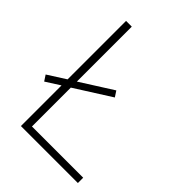

<svg xmlns="http://www.w3.org/2000/svg" viewBox="-206 -818 922 922"><g transform="rotate(45 255.0 -357.0)"><path d="M102 0V-276L30 -230L11 -259L102 -317V-714H141V-341L305 -445L324 -416L141 -300V-36H489V0Z"/></g></svg>

Font: Noto Sans Gujarati UI ExtraLight
Style: Regular
Weight: 200
Designer: Jelle Bosma - Monotype Design Team, Universal Thirst
Foundry: Monotype Imaging Inc.
Version: Version 2.106; ttfautohint (v1.8.4.7-5d5b)